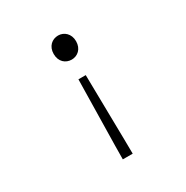

<svg xmlns="http://www.w3.org/2000/svg" viewBox="-179 -725 1058 1093"><g transform="rotate(-30 350.0 -178.5)"><path d="M276 -497C276 -446 310 -418 350 -418C388 -418 423 -446 423 -497C423 -547 388 -576 350 -576C310 -576 276 -547 276 -497ZM318 128 317 219H382L381 128L374 -302H326Z"/></g></svg>

Font: Kawkab Mono Light
Style: Regular
Weight: 300
Monospace: yes
Designer: Abdullah Arif
Foundry: Abdullah Arif
Version: Version 1.000;PS 000.500;hotconv 1.0.88;makeotf.lib2.5.64775